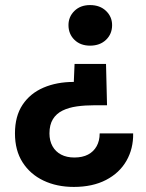

<svg xmlns="http://www.w3.org/2000/svg" viewBox="-20 -533 577 757"><path d="M398 -281 402 -118H353Q315 -118 283 -113.5Q251 -109 226.5 -97Q202 -85 188.5 -63Q175 -41 175 -7Q175 22 187 43.5Q199 65 221 76.5Q243 88 273 88Q305 88 327 76.5Q349 65 361 43.5Q373 22 373 -7H505Q506 53 478.5 101Q451 149 398 176.5Q345 204 271 204Q204 204 151.5 179Q99 154 69 107Q39 60 39 -7Q39 -75 69 -120Q99 -165 151.5 -187.5Q204 -210 271 -210L274 -281ZM335 -513Q374 -513 398 -490Q422 -467 422 -434Q422 -399 398 -376Q374 -353 335 -353Q297 -353 273.5 -376Q250 -399 250 -434Q250 -467 273.5 -490Q297 -513 335 -513Z"/></svg>

Font: DM Sans 17pt ExtraBold
Style: Regular
Weight: 800
Version: Version 4.004;gftools[0.9.30]